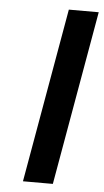

<svg xmlns="http://www.w3.org/2000/svg" viewBox="-52 -734 416 768"><g transform="rotate(5 156.5 -350.0)"><path d="M70 0 193 -700H313L190 0Z"/></g></svg>

Font: Cuprum
Style: Bold Italic
Weight: 700
Italic angle: -10°
Designer: Jovanny Lemonad
Foundry: Jovanny Lemonad
Version: Version 3.000